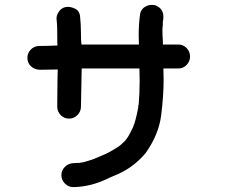

<svg xmlns="http://www.w3.org/2000/svg" viewBox="-20 -716 920 785"><path d="M212 -630Q211 -635 211 -640Q211 -652 218 -664Q232 -688 258 -688Q271 -688 287 -680.5Q303 -673 307 -653Q311 -616 311 -580Q311 -550 313 -534H548Q547 -553 547 -573Q547 -616 553 -660Q557 -680 576 -690Q588 -696 601 -696L613 -695Q648 -683 648 -647Q648 -634 646 -630Q646 -613 644 -596Q644 -571 646 -546V-534H709Q729 -534 743 -519.5Q757 -505 757 -485Q757 -465 743 -450.5Q729 -436 709 -436H648L649 -391Q649 -324 639 -245Q629 -166 576 -91Q522 -26 443 4L425 12Q352 48 280 49Q260 49 245.5 34.5Q231 20 231 0Q231 -20 245.5 -34Q260 -48 280 -49Q291 -49 301 -50H307L308 -51Q319 -51 349 -61L369 -68Q370 -69 372 -70Q374 -71 376 -71L394 -79Q419 -88 459 -113L469 -120Q470 -120 473 -123L494 -143V-144Q504 -154 523 -194Q535 -221 545 -276Q545 -279 545.5 -283.5Q546 -288 547 -288Q551 -337 551 -387L550 -436H314L311 -280Q311 -260 296.5 -245.5Q282 -231 262 -231Q242 -231 228 -245.5Q214 -260 214 -280L215 -385Q216 -408 216 -432L160 -431H141Q120 -432 106 -445.5Q92 -459 92 -480Q92 -499 106 -513.5Q120 -528 141 -528Q168 -528 215 -530Q214 -540 214 -578Q214 -607 213 -618Z"/></svg>

Font: Bad Comic
Style: Regular
Weight: 400
Designer: GGBotNet
Foundry: f0n7
Version: 0.9